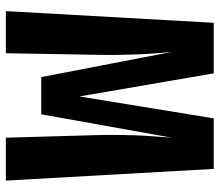

<svg xmlns="http://www.w3.org/2000/svg" viewBox="-66 -666 733 640"><g transform="rotate(90 300.0 -346.5)"><path d="M543.5 -693 582.5 0H439.5L431 -296.5Q430 -338 430.2 -370.5Q430.5 -403 431.5 -431.8Q432.5 -460.5 434.8 -489.8Q437 -519 439.5 -553.5L361.5 -118H237.5L153.5 -553.5Q156.5 -520.5 158.8 -491.2Q161 -462 162 -432.5Q163 -403 163.5 -369.2Q164 -335.5 163 -294L158 0H17.5L56.5 -693H225L302 -245L375 -693Z"/></g></svg>

Font: Fira Code Light
Style: Bold
Weight: 700
Monospace: yes
Version: Version 5.002